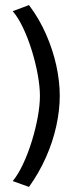

<svg xmlns="http://www.w3.org/2000/svg" viewBox="-20 -697 305 755"><path d="M30 -653Q51 -629 70.5 -588Q90 -547 105 -498.5Q120 -450 128.5 -403Q137 -356 137 -320Q137 -284 128.5 -237Q120 -190 105 -141.5Q90 -93 70.5 -51.5Q51 -10 30 15L94 38Q134 -18 161 -79Q188 -140 201.5 -202Q215 -264 215 -320Q215 -377 201.5 -439Q188 -501 161 -562.5Q134 -624 94 -677Z"/></svg>

Font: Catamaran Thin
Style: Regular
Weight: 400
Version: Version 2.000